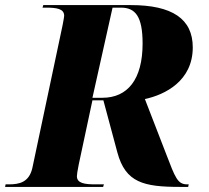

<svg xmlns="http://www.w3.org/2000/svg" viewBox="-51 -734 819 754"><path d="M-31 0H354L357 -10H324C282 -10 251 -14 251 -42C251 -49 253 -61 258 -87L312 -340H355L410 -135C442 -17 513 0 656 0H688L690 -10H684C646 -10 637 -37 602 -128L518 -345C597 -362 706 -416 706 -548C706 -660 625 -714 463 -714H119L116 -704H129C171 -704 201 -700 201 -672C201 -668 199 -658 195 -636L76 -74C63 -18 25 -10 -16 -10H-29ZM351 -350H312L391 -704H424C481 -704 509 -669 509 -563C509 -422 450 -350 351 -350Z"/></svg>

Font: Noto Serif Display ExtraBold
Style: Italic
Weight: 800
Italic angle: -12°
Designer: Monotype Design Team
Foundry: Monotype Imaging Inc.
Version: Version 2.009